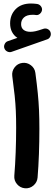

<svg xmlns="http://www.w3.org/2000/svg" viewBox="-20 -984 303 1069"><path d="M4.5 -714.8Q8.8 -702.8 20.7 -697Q32.6 -691.3 44.4 -695.3L242.6 -764.9Q253.1 -768.1 259 -778.9Q264.9 -789.7 262.1 -801.5Q259.3 -814.3 247.3 -821.2Q235.2 -828.1 222.2 -823.7Q192.5 -813.5 177.6 -810.2Q162.6 -806.9 149.5 -806.9Q125.2 -806.9 111.4 -817.7Q97.5 -828.6 97.5 -849.6Q97.5 -872.4 113.6 -887.1Q129.6 -901.7 161.6 -901.7Q166.3 -901.7 171.4 -901.4Q176.5 -901 179.7 -900.4Q192 -898.4 202.3 -907.3Q212.5 -916.3 214 -928.5Q215.1 -940.2 207.1 -950.1Q199.1 -960.1 186.3 -962Q179.8 -963 170.5 -963.7Q161.3 -964.5 153.2 -964.5Q97.9 -964.5 67.1 -933Q36.3 -901.6 36.3 -853.6Q36.3 -826.4 47 -806Q57.7 -785.5 76.9 -773.2L23.9 -754.9Q11.7 -750.9 6 -738.5Q0.2 -726.2 4.5 -714.8ZM48.3 -560.7Q56.9 -497.3 61.6 -452.2Q66.3 -407.1 68.1 -365.9Q69.9 -324.7 69.9 -272.8Q69.9 -205.7 67.3 -135.9Q64.7 -66.2 59.7 -5.7Q57.4 20.8 74.8 41.3Q92.3 61.9 118.8 64.2Q145.6 66.5 166.3 48.9Q186.9 31.2 189.2 4.8Q194.2 -55.5 196.8 -126.2Q199.3 -196.9 199.3 -266.2Q199.3 -323.4 197.3 -369.8Q195.3 -416.3 190.4 -465.1Q185.5 -513.9 177 -578Q173.6 -604.5 152 -620.8Q130.5 -637.1 104 -633.7Q77.5 -630.2 61.2 -608.7Q44.9 -587.2 48.3 -560.7Z"/></svg>

Font: Mikhak VF
Style: Regular
Weight: 100
Designer: Amin Abedi
Version: Version 3.001